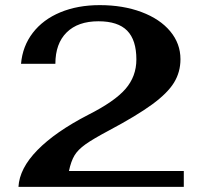

<svg xmlns="http://www.w3.org/2000/svg" viewBox="-20 -729 788 749"><path d="M324 -281Q427 -333 469.5 -382Q512 -431 512 -497Q512 -573 476 -609.5Q440 -646 364 -646Q284 -646 240 -602.5Q196 -559 196 -480H62Q68 -549 108 -601Q148 -653 215.5 -681Q283 -709 369 -709Q460 -709 532 -682Q604 -655 644 -607Q684 -559 684 -498Q684 -448 659 -407Q634 -366 574 -322Q514 -278 405 -220Q343 -187 313.5 -166Q284 -145 270.5 -122.5Q257 -100 249 -62H697V0H52Q56 -72 126 -143.5Q196 -215 324 -281Z"/></svg>

Font: Fahkwang
Style: Bold
Weight: 700
Designer: Suppakit Chalermlarp | Katatrad Co.,Ltd.
Foundry: Cadson Demak Co.,Ltd.
Version: Version 1.000; ttfautohint (v1.6)